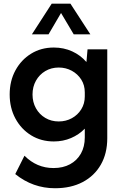

<svg xmlns="http://www.w3.org/2000/svg" viewBox="-20 -752 653 1026"><path d="M267.6 3.9Q199.7 3.9 146.5 -28.8Q93.3 -61.5 62.5 -118.4Q31.7 -175.3 31.7 -247.1Q31.7 -319.3 62.5 -376Q93.3 -432.6 146.5 -465.3Q199.7 -498 267.6 -498Q320.8 -498 365.7 -477.5Q410.6 -457 441.9 -420.4L447.8 -488.3H553.2V-13.2Q553.2 67.9 518.8 127.9Q484.4 188 421.9 220.9Q359.4 253.9 273.9 253.9Q155.3 253.9 61.5 178.2L110.8 80.1Q176.3 146 266.1 146Q316.9 146 354.2 125.7Q391.6 105.5 412.4 68.6Q433.1 31.7 433.1 -17.6V-64.5Q401.9 -32.2 359.4 -14.2Q316.9 3.9 267.6 3.9ZM293.9 -103Q332.5 -103 364 -120.4Q395.5 -137.7 414.3 -168Q433.1 -198.2 433.1 -236.8V-258.3Q433.1 -296.9 414.3 -326.7Q395.5 -356.4 363.8 -373.8Q332 -391.1 293.9 -391.1Q253.9 -391.1 222.2 -372.3Q190.4 -353.5 172.1 -320.8Q153.8 -288.1 153.8 -247.1Q153.8 -206.1 172.1 -173.3Q190.4 -140.6 222.2 -121.8Q253.9 -103 293.9 -103ZM462.9 -568.4H374L306.2 -682.6L239.3 -568.4H150.4L256.3 -732.4H356.4Z"/></svg>

Font: Kumbh Sans SemiBold
Style: Regular
Weight: 600
Version: Version 1.005